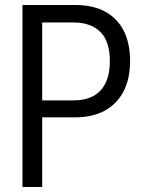

<svg xmlns="http://www.w3.org/2000/svg" viewBox="-20 -749 569 769"><path d="M70 0V-729H280Q353 -729 402 -702Q451 -675 476 -625Q501 -575 501 -504Q501 -434 475 -383.5Q449 -333 400 -306Q351 -279 280 -279H139V-347H275Q346 -347 383 -387Q420 -427 420 -504Q420 -584 381.5 -621.5Q343 -659 275 -659H133L149 -673V0Z"/></svg>

Font: Mona Sans SemiCondensed
Style: Regular
Weight: 400
Width: 4
Designer: Deni Anggara
Foundry: GitHub
Version: Version 2.000